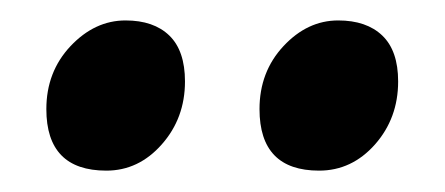

<svg xmlns="http://www.w3.org/2000/svg" viewBox="-20 -698 431 186"><path d="M289.1 -532.7Q231.4 -532.7 231.4 -592.3Q231.4 -628.4 254.6 -653.3Q277.8 -678.2 307.6 -678.2Q335 -678.2 350.3 -663.6Q365.7 -648.9 365.7 -619.1Q365.7 -583.5 343.3 -558.1Q320.8 -532.7 289.1 -532.7ZM83 -532.7Q24.9 -532.7 24.9 -592.3Q24.9 -628.4 48.3 -653.3Q71.8 -678.2 101.6 -678.2Q128.9 -678.2 144 -663.6Q159.2 -648.9 159.2 -619.1Q159.2 -583.5 136.7 -558.1Q114.3 -532.7 83 -532.7Z"/></svg>

Font: David Libre
Style: Bold
Weight: 700
Designer: Ismar David, J. Victor Gaultney, Annie Olsen and Meir Sadan
Foundry: Monotype Imaging Inc. & SIL International
Version: Version 1.100; ttfautohint (v1.8.4.7-5d5b)